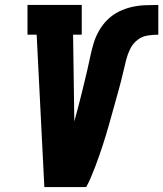

<svg xmlns="http://www.w3.org/2000/svg" viewBox="-20 -755 659 775"><path d="M159 0 128 -615H91V-735H310V-615H275L280 -265Q287 -291 294 -317Q301 -343 307.5 -369.5Q314 -396 320.5 -422.5Q327 -449 333 -475Q339 -501 344.5 -527.5Q350 -554 358 -580.5Q366 -607 380 -631.5Q394 -656 414.5 -676Q435 -696 460.5 -708.5Q486 -721 513 -727Q540 -733 566.5 -734Q593 -735 619 -735V-615Q598 -615 575.5 -611.5Q553 -608 534.5 -593.5Q516 -579 505.5 -557.5Q495 -536 489.5 -514.5Q484 -493 479 -471Q474 -449 468.5 -427.5Q463 -406 457 -384.5Q451 -363 445 -341.5Q439 -320 433 -298.5Q427 -277 421 -255.5Q415 -234 408.5 -212.5Q402 -191 395 -169.5Q388 -148 380.5 -126.5Q373 -105 365 -84Q357 -63 348 -41.5Q339 -20 328 0Z"/></svg>

Font: Iosevka Etoile Heavy Oblique
Style: Regular
Weight: 900
Italic angle: -9°
Designer: Belleve Invis
Foundry: Belleve Invis
Version: Version 15.5.2; ttfautohint (v1.8.4)